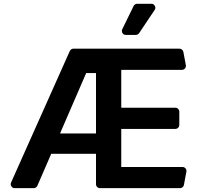

<svg xmlns="http://www.w3.org/2000/svg" viewBox="-20 -981 1057 1001"><path d="M35.9 -20.6Q35.9 -25.6 37.6 -29.1L343.8 -714.8Q346.6 -720.5 351.7 -723.9Q356.9 -727.3 362.9 -727.3H915.5Q922.9 -727.3 928.8 -722.5Q934.7 -717.7 936.1 -710.2L948.9 -641.3Q949.2 -639.9 949.2 -637.4Q949.2 -628.9 943.2 -622.9Q937.1 -616.8 928.6 -616.8H612.2V-419.4H893.8Q902.7 -419.4 908.7 -413.4Q914.8 -407.3 914.8 -398.8V-329.5Q914.8 -321 908.7 -315Q902.7 -308.9 893.8 -308.9H612.2V-110.4H931.5Q940 -110.4 946 -104.4Q952.1 -98.4 952.1 -89.8Q952.1 -87.4 951.7 -85.9L938.9 -17Q937.5 -9.6 931.6 -4.8Q925.8 0 918.3 0H501.4Q492.9 0 486.7 -6Q480.5 -12.1 480.5 -20.6V-179.3H247.2L174.7 -12.4Q172.2 -6.7 167.1 -3.4Q161.9 0 155.5 0H56.5Q47.9 0 41.9 -6.2Q35.9 -12.4 35.9 -20.6ZM480.5 -285.2V-600.1H429.3L293 -285.2ZM615.4 -819.6Q615.4 -811.1 621.3 -805Q627.1 -799 636 -799H687.9Q693.2 -799 697.8 -801.5Q702.4 -804 705.3 -808.2L786.2 -929Q789.8 -933.9 789.8 -940.3Q789.8 -948.9 783.9 -955.1Q778.1 -961.3 769.2 -961.3H695.3Q689.3 -961.3 684.1 -958.1Q679 -954.9 676.5 -949.6L617.5 -828.8Q615.4 -824.2 615.4 -819.6Z"/></svg>

Font: DeltaSans SemiBold
Style: Regular
Weight: 600
Designer: Rasmus Andersson
Foundry: rsms
Version: Version 3.012